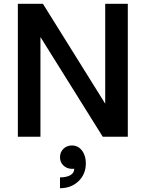

<svg xmlns="http://www.w3.org/2000/svg" viewBox="-20 -720 767 1011"><path d="M206 -700 534 -174V-700H653V0H521L193 -525V0H74V-700ZM371 169H357Q331 168 313.5 151Q296 134 296 108Q296 81 314 63.5Q332 46 359 46Q391 46 411.5 72.5Q432 99 432 140Q432 197 393.5 234Q355 271 296 271V214Q331 214 351 202Q371 190 371 169Z"/></svg>

Font: MedMera Sans Semibold
Style: Regular
Weight: 600
Designer: Kasper Nordkvist
Foundry: UNCUT.wtf
Version: Version 1.300